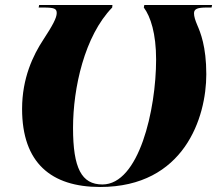

<svg xmlns="http://www.w3.org/2000/svg" viewBox="-20 -734 869 765"><path d="M379 11C714 11 802 -266 802 -438C802 -550 778 -606 766 -634C758 -653 753 -668 753 -681C753 -699 768 -704 803 -704H823L825 -714H555L553 -704C580 -668 602 -600 602 -497C602 -297 534 1 388 1C305 1 271 -64 271 -224C271 -384 317 -591 427 -704L428 -714H136L134 -704H152C196 -704 206 -700 206 -682C206 -663 190 -633 152 -575C112 -514 68 -423 68 -300C68 -85 184 11 379 11Z"/></svg>

Font: Noto Serif Display Black
Style: Italic
Weight: 900
Italic angle: -12°
Designer: Monotype Design Team
Foundry: Monotype Imaging Inc.
Version: Version 2.009